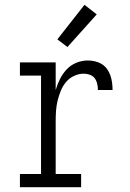

<svg xmlns="http://www.w3.org/2000/svg" viewBox="-20 -780 540 800"><path d="M63 0V-55H151V-465H63V-520H212V-405Q219 -429 230 -451Q241 -473 258 -491Q275 -509 298 -518.5Q321 -528 346 -528Q361 -528 376 -524.5Q391 -521 404 -513Q417 -505 426 -492.5Q435 -480 440 -465.5Q445 -451 447 -435.5Q449 -420 449 -405H388Q388 -418 385 -431Q382 -444 374.5 -454Q367 -464 354.5 -468.5Q342 -473 329 -473Q308 -473 288 -463.5Q268 -454 254.5 -437.5Q241 -421 233 -401Q225 -381 220 -360.5Q215 -340 213.5 -318.5Q212 -297 212 -276V-55H318V0ZM261 -584 219 -616 332 -760 383 -720Z"/></svg>

Font: Iosevka Curly Slab Light
Style: Regular
Weight: 300
Monospace: yes
Designer: Belleve Invis
Foundry: Belleve Invis
Version: Version 22.1.2; ttfautohint (v1.8.4)